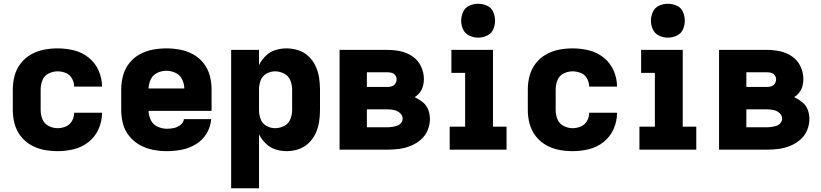

<svg xmlns="http://www.w3.org/2000/svg" viewBox="-20 -795 4360 1020"><path d="M286 8Q330 8 373 -2.5Q416 -13 451 -41Q486 -69 504 -110Q522 -151 522 -195V-196H374V-195Q374 -173 362.5 -152.5Q351 -132 329.5 -123Q308 -114 286 -114Q261 -114 238 -126Q215 -138 205.5 -161.5Q196 -185 196 -210V-320Q196 -345 205.5 -369Q215 -393 238 -404.5Q261 -416 286 -416Q308 -416 329.5 -407.5Q351 -399 362.5 -378Q374 -357 374 -335H522Q522 -379 504 -420Q486 -461 451 -489Q416 -517 373 -527.5Q330 -538 286 -538Q249 -538 213 -531Q177 -524 144.5 -505.5Q112 -487 89.5 -457.5Q67 -428 57.5 -392.5Q48 -357 48 -320V-210Q48 -173 57.5 -137.5Q67 -102 89.5 -72.5Q112 -43 144.5 -24.5Q177 -6 213 1Q249 8 286 8Z M867 8Q907 8 947 0Q987 -8 1022 -29.5Q1057 -51 1078 -86.5Q1099 -122 1102 -162H957Q955 -144 939 -131.5Q923 -119 904.5 -115Q886 -111 867 -111Q842 -111 817.5 -122Q793 -133 781.5 -156.5Q770 -180 769 -206H1104V-320Q1104 -357 1094.5 -393Q1085 -429 1062 -458.5Q1039 -488 1006.5 -506Q974 -524 937.5 -531Q901 -538 864 -538Q827 -538 790.5 -531Q754 -524 721.5 -506Q689 -488 666 -458.5Q643 -429 633.5 -393Q624 -357 624 -320V-210Q624 -173 633.5 -137Q643 -101 667 -71.5Q691 -42 724 -24Q757 -6 793.5 1Q830 8 867 8ZM769 -325Q770 -350 781 -373.5Q792 -397 815.5 -408Q839 -419 864 -419Q889 -419 912.5 -408Q936 -397 947.5 -373.5Q959 -350 959 -325Z M1208 205H1356V-81Q1370 -54 1392 -32.5Q1414 -11 1443 -1.5Q1472 8 1503 8Q1534 8 1565 -2Q1596 -12 1619.5 -34.5Q1643 -57 1656.5 -86Q1670 -115 1675 -146.5Q1680 -178 1680 -210V-320Q1680 -352 1675 -383.5Q1670 -415 1656.5 -444Q1643 -473 1619.5 -495.5Q1596 -518 1565 -528Q1534 -538 1503 -538Q1472 -538 1443 -529Q1414 -520 1392 -498.5Q1370 -477 1356 -449V-530H1208ZM1441 -114Q1417 -114 1395 -126.5Q1373 -139 1364.5 -162.5Q1356 -186 1356 -210V-320Q1356 -344 1364.5 -367.5Q1373 -391 1395 -403.5Q1417 -416 1441 -416Q1466 -416 1489 -404.5Q1512 -393 1522 -369Q1532 -345 1532 -320V-210Q1532 -185 1522 -161Q1512 -137 1489 -125.5Q1466 -114 1441 -114Z M1784 0H2039Q2070 0 2101 -4Q2132 -8 2161.5 -20Q2191 -32 2215 -52.5Q2239 -73 2251.5 -102.5Q2264 -132 2264 -163Q2264 -188 2255 -212Q2246 -236 2226 -252Q2206 -268 2183 -279Q2199 -289 2210.5 -304Q2222 -319 2227 -337.5Q2232 -356 2232 -375Q2232 -410 2216.5 -442.5Q2201 -475 2172 -495Q2143 -515 2108.5 -522.5Q2074 -530 2039 -530H1784ZM1929 -333V-411H2039Q2050 -411 2061.5 -408Q2073 -405 2080 -395Q2087 -385 2087 -374Q2087 -362 2080.5 -351.5Q2074 -341 2062.5 -337Q2051 -333 2039 -333ZM1929 -119V-214H2039Q2056 -214 2073.5 -210.5Q2091 -207 2105 -194.5Q2119 -182 2119 -165Q2119 -152 2110.5 -141.5Q2102 -131 2089.5 -127Q2077 -123 2064.5 -121Q2052 -119 2039 -119Z M2369 0H2671V-122H2599V-530H2378V-408H2451V-122H2369ZM2520 -595Q2544 -595 2567 -605.5Q2590 -616 2600 -638.5Q2610 -661 2610 -685Q2610 -709 2600 -732Q2590 -755 2567 -765Q2544 -775 2520 -775Q2496 -775 2473.5 -765Q2451 -755 2440.5 -732Q2430 -709 2430 -685Q2430 -661 2440.5 -638.5Q2451 -616 2473.5 -605.5Q2496 -595 2520 -595Z M3022 8Q3066 8 3109 -2.5Q3152 -13 3187 -41Q3222 -69 3240 -110Q3258 -151 3258 -195V-196H3110V-195Q3110 -173 3098.5 -152.5Q3087 -132 3065.5 -123Q3044 -114 3022 -114Q2997 -114 2974 -126Q2951 -138 2941.5 -161.5Q2932 -185 2932 -210V-320Q2932 -345 2941.5 -369Q2951 -393 2974 -404.5Q2997 -416 3022 -416Q3044 -416 3065.5 -407.5Q3087 -399 3098.5 -378Q3110 -357 3110 -335H3258Q3258 -379 3240 -420Q3222 -461 3187 -489Q3152 -517 3109 -527.5Q3066 -538 3022 -538Q2985 -538 2949 -531Q2913 -524 2880.5 -505.5Q2848 -487 2825.5 -457.5Q2803 -428 2793.5 -392.5Q2784 -357 2784 -320V-210Q2784 -173 2793.5 -137.5Q2803 -102 2825.5 -72.5Q2848 -43 2880.5 -24.5Q2913 -6 2949 1Q2985 8 3022 8Z M3377 0H3679V-122H3607V-530H3386V-408H3459V-122H3377ZM3528 -595Q3552 -595 3575 -605.5Q3598 -616 3608 -638.5Q3618 -661 3618 -685Q3618 -709 3608 -732Q3598 -755 3575 -765Q3552 -775 3528 -775Q3504 -775 3481.5 -765Q3459 -755 3448.5 -732Q3438 -709 3438 -685Q3438 -661 3448.5 -638.5Q3459 -616 3481.5 -605.5Q3504 -595 3528 -595Z M3800 0H4055Q4086 0 4117 -4Q4148 -8 4177.5 -20Q4207 -32 4231 -52.5Q4255 -73 4267.5 -102.5Q4280 -132 4280 -163Q4280 -188 4271 -212Q4262 -236 4242 -252Q4222 -268 4199 -279Q4215 -289 4226.5 -304Q4238 -319 4243 -337.5Q4248 -356 4248 -375Q4248 -410 4232.5 -442.5Q4217 -475 4188 -495Q4159 -515 4124.5 -522.5Q4090 -530 4055 -530H3800ZM3945 -333V-411H4055Q4066 -411 4077.5 -408Q4089 -405 4096 -395Q4103 -385 4103 -374Q4103 -362 4096.5 -351.5Q4090 -341 4078.5 -337Q4067 -333 4055 -333ZM3945 -119V-214H4055Q4072 -214 4089.5 -210.5Q4107 -207 4121 -194.5Q4135 -182 4135 -165Q4135 -152 4126.5 -141.5Q4118 -131 4105.5 -127Q4093 -123 4080.5 -121Q4068 -119 4055 -119Z"/></svg>

Font: Iosevka Sparkle Heavy
Style: Regular
Weight: 900
Designer: Belleve Invis
Foundry: Belleve Invis
Version: Version 4.5.0; ttfautohint (v1.8.3)